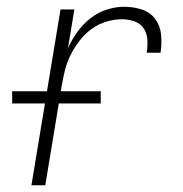

<svg xmlns="http://www.w3.org/2000/svg" viewBox="-20 -548 540 568"><path d="M73 0 159 -520H200L181 -405Q192 -430 208.5 -453Q225 -476 247 -493.5Q269 -511 295.5 -519.5Q322 -528 347 -528Q374 -528 399 -520Q424 -512 439 -492Q454 -472 456.5 -445.5Q459 -419 455 -392H414Q417 -411 416 -430Q415 -449 405.5 -463.5Q396 -478 378.5 -484.5Q361 -491 341 -491Q318 -491 294.5 -484Q271 -477 250.5 -462Q230 -447 214.5 -426.5Q199 -406 188 -383.5Q177 -361 171.5 -337.5Q166 -314 162 -291L114 0ZM278 -242H16V-278H278Z"/></svg>

Font: Iosevka SS18 Extralight
Style: Italic
Weight: 200
Italic angle: -9°
Monospace: yes
Designer: Belleve Invis
Foundry: Belleve Invis
Version: Version 25.1.1; ttfautohint (v1.8.4)